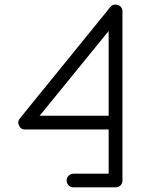

<svg xmlns="http://www.w3.org/2000/svg" viewBox="-20 -786 655 836"><path d="M63 -238.8C68.4 -227.5 77.1 -221.7 89.8 -222.2H453.1V-29.8H299.8C284.2 -29.8 270 -16.1 270 0C270 16.1 283.7 29.8 299.8 29.8H482.9C500.5 29.8 513.2 17.6 513.2 0V-735.8C513.2 -750 506.3 -759.8 493.2 -764.2C488.8 -765.6 484.9 -766.1 481.4 -766.1C473.1 -766.1 466.3 -762.2 460 -754.9L66.9 -271C62 -265.1 59.6 -258.8 59.6 -252.4C59.6 -248 60.5 -243.2 63 -238.8ZM453.1 -650.9V-282.2H152.8Z"/></svg>

Font: Nemoy
Style: Medium
Weight: 500
Designer: BSozoo
Foundry: BSozoo
Version: Version 001.000